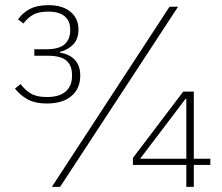

<svg xmlns="http://www.w3.org/2000/svg" viewBox="-20 -724 861 744"><path d="M158 -533Q209 -533 230.5 -552.5Q252 -572 252 -606V-611Q252 -643 230.5 -661Q209 -679 167 -679Q130 -679 108.5 -667Q87 -655 71 -633L50 -649Q66 -673 94.5 -688.5Q123 -704 168 -704Q222 -704 253 -678.5Q284 -653 284 -609Q284 -573 264 -552Q244 -531 212 -523V-520Q250 -514 270.5 -491.5Q291 -469 291 -431Q291 -381 257 -352Q223 -323 162 -323Q114 -323 84.5 -340.5Q55 -358 38 -381L60 -398Q77 -375 99.5 -361.5Q122 -348 162 -348Q210 -348 234.5 -369.5Q259 -391 259 -429V-435Q259 -470 237.5 -489Q216 -508 165 -508H113V-533ZM181 0 637 -698H670L213 0ZM702 0V-85H495V-112L690 -369H731V-109H795V-85H731V0ZM702 -341H699L523 -109H702Z"/></svg>

Font: IBM Plex Sans Thai ExtLt
Style: Regular
Weight: 200
Designer: Mike Abbink, Paul van der Laan, Pieter van Rosmalen, Ben Mitchell, Mark Frömberg
Foundry: Bold Monday
Version: Version 1.2